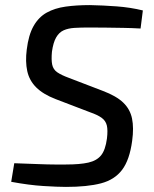

<svg xmlns="http://www.w3.org/2000/svg" viewBox="-20 -722 604 754"><path d="M333 -702Q384 -701 438 -697Q492 -693 541 -681L532 -610Q498 -612 464.5 -612.5Q431 -613 398 -613.5Q365 -614 330 -614Q298 -614 273 -612.5Q248 -611 230 -603Q212 -595 200.5 -575Q189 -555 184 -519Q181 -487 185 -468Q189 -449 205 -438Q221 -427 251 -416L384 -365Q437 -345 464 -319Q491 -293 498.5 -256.5Q506 -220 499 -169Q489 -94 459.5 -55Q430 -16 376.5 -2Q323 12 239 12Q207 12 150.5 8.5Q94 5 24 -8L36 -81Q95 -79 132 -77.5Q169 -76 194 -76Q219 -76 239 -76Q294 -76 327 -83.5Q360 -91 377 -112Q394 -133 400 -178Q404 -211 399.5 -229.5Q395 -248 379 -259.5Q363 -271 334 -281L198 -333Q149 -352 122 -379Q95 -406 87 -443Q79 -480 85 -527Q92 -585 112 -620Q132 -655 163.5 -672.5Q195 -690 237.5 -696Q280 -702 333 -702Z"/></svg>

Font: Exo 2 Medium
Style: Italic
Weight: 500
Italic angle: -8°
Designer: Natanael Gama
Foundry: Natanael Gama
Version: Version 2.010